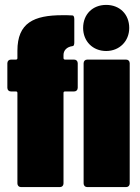

<svg xmlns="http://www.w3.org/2000/svg" viewBox="-20 -763 571 783"><path d="M413 -555C467 -555 507 -595 507 -649C507 -705 468 -743 413 -743C358 -743 319 -705 319 -649C319 -595 358 -555 413 -555ZM239 -539C239 -557 252 -572 276 -575C281 -575 283 -581 283 -590V-685C283 -694 280 -700 276 -700C262 -701 248 -701 235 -701C118 -701 51 -670 51 -556V-526C51 -522 49 -520 45 -520H25C16 -520 10 -514 10 -505V-405C10 -396 16 -390 25 -390H45C49 -390 51 -388 51 -384V-15C51 -6 57 0 66 0H224C233 0 239 -6 239 -15V-384C239 -388 241 -390 245 -390H282C291 -390 297 -396 297 -405V-505C297 -514 291 -520 282 -520H245C241 -520 239 -523 239 -526ZM321 -505V-15C321 -6 327 0 336 0H494C503 0 509 -6 509 -15V-505C509 -514 503 -520 494 -520H336C327 -520 321 -514 321 -505Z"/></svg>

Font: Barlow Condensed Black
Style: Regular
Weight: 900
Width: 3
Designer: Jeremy Tribby
Foundry: Tribby Type
Version: Version 1.422;hotconv 1.0.109;makeotfexe 2.5.65596